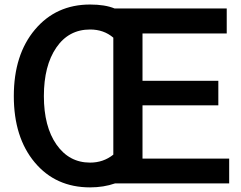

<svg xmlns="http://www.w3.org/2000/svg" viewBox="-20 -810 1063 848"><path d="M41 -385.7Q41 -568.4 134.3 -679.2Q227.5 -790 377.9 -790Q444.3 -790 486.3 -772.5H981.4V-662.1H609.4V-453.1H944.3V-344.7H609.4V-109.4H992.2V0H488.3Q437.5 17.6 377.9 17.6Q225.6 17.6 133.3 -92.8Q41 -203.1 41 -385.7ZM173.8 -385.7Q173.8 -251 229.5 -171.4Q285.2 -91.8 377.9 -91.8Q436.5 -91.8 480.5 -127V-643.6Q438.5 -679.7 377.9 -679.7Q283.2 -679.7 228.5 -599.6Q173.8 -519.5 173.8 -385.7Z"/></svg>

Font: Gothic A1
Style: Bold
Weight: 700
Version: Version 2.50